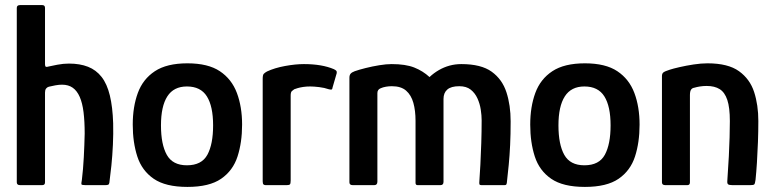

<svg xmlns="http://www.w3.org/2000/svg" viewBox="-20 -728 3045 755"><path d="M46 -11Q46 -182 46 -354Q46 -526 46 -697Q46 -708 59 -708Q80 -708 102.5 -708Q125 -708 146 -708Q157 -708 157 -697Q157 -642 157 -586Q157 -530 157 -475Q157 -467 160.5 -465.5Q164 -464 169 -466Q182 -469 205.5 -473.5Q229 -478 251 -478Q294 -478 326 -465.5Q358 -453 379.5 -425.5Q401 -398 412 -352.5Q423 -307 425 -243Q426 -202 424 -159Q422 -116 418 -77Q414 -38 410 -9Q409 -3 405 -1.5Q401 0 394 0Q375 0 355 0Q335 0 316 0Q302 0 300.5 -3Q299 -6 302 -21Q307 -62 309.5 -109.5Q312 -157 313 -203Q313 -251 308.5 -287Q304 -323 293.5 -347Q283 -371 266 -383Q249 -395 224 -395Q212 -395 198 -392.5Q184 -390 172 -387Q165 -385 161 -379.5Q157 -374 157 -364V-11Q157 0 146 0H59Q46 0 46 -11Z M717 7Q631 7 584.5 -25Q538 -57 520 -112.5Q502 -168 502 -238Q502 -308 522 -362.5Q542 -417 589 -448Q636 -479 717 -479Q798 -479 844.5 -448Q891 -417 911.5 -362.5Q932 -308 932 -238Q932 -168 914 -112.5Q896 -57 849.5 -25Q803 7 717 7ZM715 -78Q773 -78 795.5 -119.5Q818 -161 818 -235Q818 -310 793.5 -349Q769 -388 715 -388Q663 -388 638 -349Q613 -310 613 -235Q613 -160 636 -119Q659 -78 715 -78Z M1175 -476Q1246 -476 1293 -456Q1301 -452 1303 -449Q1305 -446 1304 -440L1288 -385Q1287 -377 1284 -376Q1281 -375 1273 -377Q1256 -383 1235 -385.5Q1214 -388 1200 -388Q1184 -388 1171.5 -386Q1159 -384 1150.5 -381.5Q1142 -379 1137 -377Q1133 -374 1128 -370Q1123 -366 1123 -352V-18Q1123 -6 1120 -3Q1117 0 1108 0H1024Q1020 0 1016.5 -2.5Q1013 -5 1013 -15V-418Q1013 -433 1017 -437.5Q1021 -442 1030 -447Q1060 -461 1101 -468.5Q1142 -476 1175 -476Z M1367 0Q1354 0 1354 -11V-422Q1354 -433 1359 -438.5Q1364 -444 1375 -448Q1392 -454 1418 -460.5Q1444 -467 1471.5 -471.5Q1499 -476 1520 -476Q1575 -476 1609 -462.5Q1643 -449 1669 -425Q1686 -441 1706 -452.5Q1726 -464 1748 -470Q1770 -476 1794 -476Q1872 -476 1913.5 -446Q1955 -416 1971.5 -365Q1988 -314 1988 -251Q1988 -200 1986 -158Q1984 -116 1980.5 -80Q1977 -44 1973 -9Q1972 -3 1970 -1.5Q1968 0 1964 0H1873Q1867 0 1865.5 -3Q1864 -6 1865 -16Q1867 -42 1869 -81Q1871 -120 1872.5 -165.5Q1874 -211 1874 -255Q1874 -274 1870.5 -297Q1867 -320 1857.5 -341Q1848 -362 1831 -375.5Q1814 -389 1786 -389Q1754 -389 1739 -376Q1724 -363 1724 -339Q1724 -293 1724 -251Q1724 -209 1724 -170Q1724 -131 1724 -92.5Q1724 -54 1724 -13Q1724 0 1712 0H1622Q1614 0 1614 -9V-253Q1614 -293 1605.5 -323.5Q1597 -354 1577 -371.5Q1557 -389 1521 -389Q1509 -389 1497.5 -387Q1486 -385 1477 -381Q1464 -376 1464 -362V-14Q1464 0 1452 0Z M2280 7Q2194 7 2147.5 -25Q2101 -57 2083 -112.5Q2065 -168 2065 -238Q2065 -308 2085 -362.5Q2105 -417 2152 -448Q2199 -479 2280 -479Q2361 -479 2407.5 -448Q2454 -417 2474.5 -362.5Q2495 -308 2495 -238Q2495 -168 2477 -112.5Q2459 -57 2412.5 -25Q2366 7 2280 7ZM2278 -78Q2336 -78 2358.5 -119.5Q2381 -161 2381 -235Q2381 -310 2356.5 -349Q2332 -388 2278 -388Q2226 -388 2201 -349Q2176 -310 2176 -235Q2176 -160 2199 -119Q2222 -78 2278 -78Z M2596 0Q2583 0 2583 -11Q2583 -116 2583 -220.5Q2583 -325 2583 -429Q2583 -439 2589 -443.5Q2595 -448 2614 -454Q2626 -458 2652 -464Q2678 -470 2707.5 -474.5Q2737 -479 2762 -479Q2843 -479 2886 -448Q2929 -417 2945.5 -366Q2962 -315 2962 -252Q2962 -212 2960.5 -170Q2959 -128 2956.5 -89Q2954 -50 2951 -21Q2949 -5 2945.5 -2.5Q2942 0 2930 0H2860Q2848 0 2843.5 -3Q2839 -6 2840 -17Q2840 -22 2842 -49Q2844 -76 2846 -113.5Q2848 -151 2849 -188.5Q2850 -226 2850 -252Q2850 -305 2840 -335Q2830 -365 2810 -377.5Q2790 -390 2759 -390Q2745 -390 2732.5 -388Q2720 -386 2710 -383Q2702 -382 2697.5 -375.5Q2693 -369 2693 -354Q2693 -307 2693 -250Q2693 -193 2693 -132.5Q2693 -72 2693 -11Q2693 0 2683 0Z"/></svg>

Font: Glory SemiBold
Style: Regular
Weight: 600
Designer: Robert Leuschke
Foundry: Robert Leuschke
Version: Version 1.011